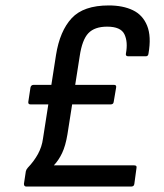

<svg xmlns="http://www.w3.org/2000/svg" viewBox="-20 -686 603 706"><path d="M77 0Q68 0 68 -10L75 -56Q76 -62 82 -69Q105 -93 119.5 -119.5Q134 -146 138 -176L186 -484Q200 -572 243.5 -619Q287 -666 380 -666Q432 -666 468.5 -648.5Q505 -631 521 -591.5Q537 -552 526 -489Q525 -479 516 -479H452Q441 -479 443 -489Q451 -532 437.5 -560Q424 -588 374 -588Q328 -588 305 -564Q282 -540 273 -479L228 -192Q221 -150 208.5 -123.5Q196 -97 178 -78H473Q484 -78 482 -69L474 -10Q473 0 462 0ZM93 -302Q83 -302 84 -311L92 -364Q94 -374 104 -374H399Q409 -374 407 -364L398 -311Q397 -302 386 -302Z"/></svg>

Font: Sofia Sans Semi Condensed Medium
Style: Italic
Weight: 500
Italic angle: -9°
Version: Version 4.100